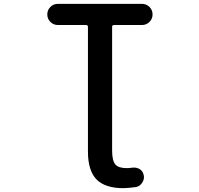

<svg xmlns="http://www.w3.org/2000/svg" viewBox="-20 -774 1040 1001"><path d="M623 207Q528.3 207 483.4 161.6Q438.5 116.2 438.5 15.6V-633.8Q438.5 -643.6 428.7 -643.6H282.2Q258.8 -643.6 242.7 -659.7Q226.6 -675.8 226.6 -698.7Q226.6 -721.7 242.7 -737.8Q258.8 -753.9 282.2 -753.9H719.7Q743.2 -753.9 759.3 -737.8Q775.4 -721.7 775.4 -698.7Q775.4 -675.8 759.3 -659.7Q743.2 -643.6 719.7 -643.6H574.2Q564.5 -643.6 564.5 -633.8V10.7Q564.5 64.5 582 84Q598.6 102.5 640.6 102.5Q653.3 102.5 666 100.6Q671.9 99.6 677.7 99.6Q692.4 99.6 706.1 106.4Q724.6 117.2 728.5 136.7Q730.5 142.6 730.5 149.4Q730.5 164.1 721.7 177.7Q710 197.3 688.5 201.2Q655.3 206.1 624 207Z"/></svg>

Font: Rounded-X Mgen+ 2m medium
Style: Regular
Weight: 500
Designer: [Source Han Sans]
Ryoko NISHIZUKA  (kana & ideographs); Paul D. Hunt (Latin, Greek & Cyrillic); Wenlong ZHANG  (bopomofo
Version: Version 1.059.20150602